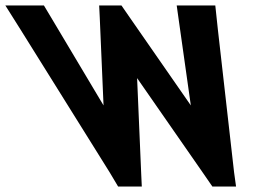

<svg xmlns="http://www.w3.org/2000/svg" viewBox="-272 -633 1016 703"><path d="M-197 -525 -252.4 -613H-111.2L-80.1 -561L107.1 -247L93.3 -568L91.1 -613H172.7L203.8 -568L426.7 -247L382.3 -561L375 -613H516.3L525.7 -525L585.1 -2L592.3 50H505.6L474.6 5L230 -347L245.1 5L247.2 50H160.5L129.5 -2Z"/></svg>

Font: Nordica Plus
Style: NordicaClassicRgCondOpObl
Weight: 500
Version: Version 1.01